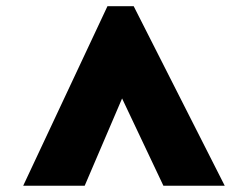

<svg xmlns="http://www.w3.org/2000/svg" viewBox="-20 -731 803 622"><path d="M55.2 -129.4 328.1 -710.9H413.1L708 -129.4H509.3L375.5 -412.1L254.4 -129.4Z"/></svg>

Font: Comme Black
Style: Regular
Weight: 900
Version: Version 1.000;gftools[0.9.27]